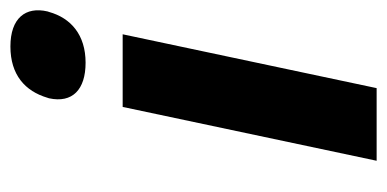

<svg xmlns="http://www.w3.org/2000/svg" viewBox="-212 -550 761 378"><g transform="rotate(-90 169.0 -360.5)"><path d="M148 -500 42 0H185L291 -500ZM165 -645C155 -599 182 -573 235 -573C290 -573 323 -602 335 -645L336 -648C346 -691 323 -721 267 -721C211 -721 179 -692 166 -648Z"/></g></svg>

Font: LT Wave Bold
Style: Italic
Weight: 700
Designer: Daniel Lyons
Version: Version 2.5 (Glyphs App)